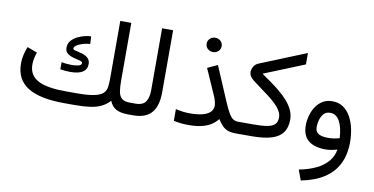

<svg xmlns="http://www.w3.org/2000/svg" viewBox="-85 -928 2789 1433"><g transform="rotate(10 1309.0 -212.0)"><path d="M417.5 -88.9Q346.7 -88.9 293.5 -97.2Q240.2 -105.5 204.8 -123.8Q169.4 -142.1 151.4 -171.6Q133.3 -201.2 133.3 -244.1Q133.3 -266.1 138.4 -290.5Q143.6 -314.9 151.4 -336.4L75.7 -364.7Q63.5 -335 55.9 -302.7Q48.3 -270.5 48.3 -236.8Q48.3 -175.3 71.5 -130.6Q94.7 -85.9 140.9 -57.1Q187 -28.3 256.3 -14.2Q325.7 0 417.5 0H498Q563.5 0 611.6 -6.6Q659.7 -13.2 695.6 -30.3Q731.4 -47.4 760.3 -78.6Q774.4 -39.6 807.6 -19.8Q840.8 0 901.9 0H918.9V-88.9H900.9Q857.4 -88.9 837.4 -106.4Q817.4 -124 812 -158.2Q806.6 -192.4 806.6 -242.2V-677.2H723.1V-240.7Q723.1 -203.6 719 -175Q714.8 -146.5 694.6 -127.4Q674.3 -108.4 627.2 -98.6Q580.1 -88.9 494.6 -88.9ZM345.2 -297.9V-243.7Q363.8 -240.7 383.1 -239Q402.3 -237.3 421.4 -237.3Q454.1 -237.3 482.7 -244.4Q511.2 -251.5 528.8 -269.3Q546.4 -287.1 546.4 -319.3Q546.4 -332 543 -341.6Q539.6 -351.1 533.2 -358.4Q521 -373.5 501.2 -381.6Q481.4 -389.6 461.4 -393.8Q441.4 -397.9 427.7 -402.1Q414.1 -406.2 414.1 -414.6Q414.1 -425.3 426.5 -435.1Q439 -444.8 458 -452.4Q477.1 -460 497.1 -464.1Q517.1 -468.3 532.2 -468.3L528.8 -525.9Q507.8 -525.9 479.7 -519Q451.7 -512.2 424.6 -498.3Q397.5 -484.4 379.9 -462.9Q362.3 -441.4 362.3 -411.1Q362.3 -387.2 375.7 -373.3Q389.2 -359.4 409.2 -352.1Q429.2 -344.7 449.2 -340.3Q469.2 -335.9 482.9 -331.3Q496.6 -326.7 496.6 -317.4Q496.6 -301.8 474.1 -296.1Q451.7 -290.5 423.3 -290.5Q401.4 -290.5 380.1 -292.7Q358.9 -294.9 345.2 -297.9Z M900.9 -88.9V0H940.4Q1035.2 0 1079.3 -52Q1123.5 -104 1123.5 -205.6V-677.2H1040V-205.1Q1040 -155.3 1019.8 -122.1Q999.5 -88.9 940.9 -88.9Z M1387.2 -622.6Q1387.2 -599.6 1403.8 -584Q1420.4 -568.4 1444.3 -568.4Q1468.3 -568.4 1484.6 -584Q1501 -599.6 1501 -622.6Q1501 -645.5 1484.6 -661.1Q1468.3 -676.8 1444.3 -676.8Q1420.4 -676.8 1403.8 -661.1Q1387.2 -645.5 1387.2 -622.6ZM1527.3 -177.7Q1527.3 -148.4 1508.1 -128.4Q1488.8 -108.4 1450 -98.1Q1411.1 -87.9 1352.1 -87.9Q1327.1 -87.9 1301.5 -91.1Q1275.9 -94.2 1246.1 -101.1V-12.7Q1270.5 -6.8 1297.9 -3.7Q1325.2 -0.5 1359.4 -0.5Q1412.1 -0.5 1452.9 -9.3Q1493.7 -18.1 1524.7 -36.6Q1555.7 -55.2 1578.6 -84Q1596.7 -55.7 1614.3 -37.1Q1631.8 -18.6 1656 -9.3Q1680.2 0 1718.8 0H1739.3V-88.9H1718.8Q1697.8 -88.9 1681.4 -99.4Q1665 -109.9 1648.2 -138.2Q1631.3 -166.5 1608.9 -219.2L1498 -480L1421.9 -444.3L1508.3 -248.5Q1516.1 -231 1521.7 -210.7Q1527.3 -190.4 1527.3 -177.7Z M1836.9 -473.6 2144 -598.1V-684.6L1793 -542Q1771 -533.2 1758.8 -512.5Q1746.6 -491.7 1746.6 -471.2Q1746.6 -454.6 1755.4 -440.2Q1764.2 -425.8 1779.8 -413.1Q1808.6 -390.1 1841.1 -366.9Q1873.5 -343.8 1904.3 -320.3Q1935.1 -296.9 1960.2 -272.7Q1985.4 -248.5 2000.2 -223.6Q2015.1 -198.7 2015.1 -172.9Q2015.1 -139.6 1997.3 -121.3Q1979.5 -103 1940.7 -95.9Q1901.9 -88.9 1838.4 -88.9H1720.7V0H1838.9Q1929.7 0 1987.3 -17.6Q2044.9 -35.2 2072.5 -72.8Q2100.1 -110.4 2100.1 -170.9Q2100.1 -209 2084 -243.7Q2067.9 -278.3 2040.3 -309.8Q2012.7 -341.3 1978.5 -369.6Q1944.3 -397.9 1907.7 -423.8Q1871.1 -449.7 1836.9 -473.6Z M2569.3 -83.5Q2569.3 -135.3 2558.8 -184.8Q2548.3 -234.4 2526.1 -274.4Q2503.9 -314.5 2469.5 -338.1Q2435.1 -361.8 2386.7 -361.8Q2345.7 -361.8 2314.7 -343.3Q2283.7 -324.7 2263.2 -293.7Q2242.7 -262.7 2232.2 -225.1Q2221.7 -187.5 2221.7 -149.9Q2221.7 -73.7 2266.8 -36.1Q2312 1.5 2399.9 1.5Q2418.5 1.5 2442.9 -2.9Q2467.3 -7.3 2485.8 -13.2Q2478 37.1 2445.3 76.4Q2412.6 115.7 2357.7 142.6Q2302.7 169.4 2227.5 184.1L2256.3 261.7Q2360.4 241.7 2429.9 196.5Q2499.5 151.4 2534.4 81.3Q2569.3 11.2 2569.3 -83.5ZM2402.3 -86.9Q2352.5 -86.9 2328.1 -102.1Q2303.7 -117.2 2303.7 -152.8Q2303.7 -174.8 2310.8 -203.1Q2317.9 -231.4 2335.7 -252.7Q2353.5 -273.9 2385.7 -273.9Q2409.2 -273.9 2427 -262.2Q2444.8 -250.5 2457.5 -227.8Q2470.2 -205.1 2477.8 -172.9Q2485.4 -140.6 2487.8 -99.6Q2466.8 -93.3 2444.8 -90.1Q2422.9 -86.9 2402.3 -86.9Z"/></g></svg>

Font: Vazirmatn RD NL
Style: Regular
Weight: 400
Designer: Saber Rastikerdar
Foundry: Saber Rastikerdar
Version: Version 32.101